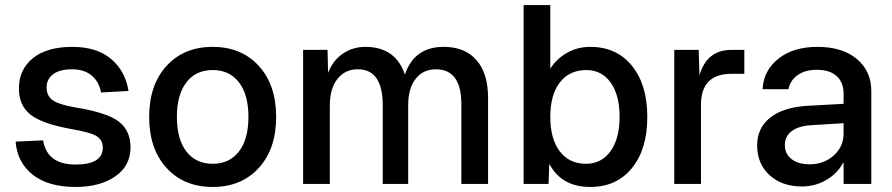

<svg xmlns="http://www.w3.org/2000/svg" viewBox="-20 -730 3542 762"><path d="M280 12Q171 12 109.5 -37Q48 -86 42 -168L151 -173Q167 -77 280 -77Q388 -77 388 -144Q388 -174 363.5 -189.5Q339 -205 262 -218Q146 -239 100.5 -275.5Q55 -312 55 -379Q55 -454 110.5 -499Q166 -544 267 -544Q365 -544 421.5 -495.5Q478 -447 490 -369L381 -363Q373 -406 343.5 -430.5Q314 -455 266 -455Q217 -455 191 -435.5Q165 -416 165 -383Q165 -348 191 -331Q217 -314 283 -303Q405 -283 451.5 -247.5Q498 -212 498 -145Q498 -72 437.5 -30Q377 12 280 12Z M1007 -63.5Q938 12 824 12Q710 12 641 -63.5Q572 -139 572 -266Q572 -393 641 -468.5Q710 -544 824 -544Q938 -544 1007 -468.5Q1076 -393 1076 -266Q1076 -139 1007 -63.5ZM719.5 -129Q757 -80 824 -80Q891 -80 928.5 -129Q966 -178 966 -266Q966 -354 928.5 -403Q891 -452 824 -452Q757 -452 719.5 -403Q682 -354 682 -266Q682 -178 719.5 -129Z M1183 0V-532H1280L1282 -441Q1301 -490 1340.5 -517Q1380 -544 1430 -544Q1550 -544 1587 -434Q1624 -544 1741 -544Q1825 -544 1871 -491.5Q1917 -439 1917 -342V0H1811V-316Q1811 -455 1710 -455Q1659 -455 1629.5 -417Q1600 -379 1600 -312V0H1499V-312Q1499 -455 1400 -455Q1349 -455 1319 -416.5Q1289 -378 1289 -312V0Z M2323 12Q2208 12 2160 -80L2157 0H2058V-710H2164V-457Q2186 -494 2228 -519Q2270 -544 2323 -544Q2427 -544 2488 -469Q2549 -394 2549 -266Q2549 -138 2488 -63Q2427 12 2323 12ZM2306 -80Q2367 -80 2403 -130Q2439 -180 2439 -266Q2439 -353 2403.5 -402.5Q2368 -452 2307 -452Q2240 -452 2202 -403Q2164 -354 2164 -266Q2164 -179 2201.5 -129.5Q2239 -80 2306 -80Z M2656 0V-532H2753L2756 -431Q2785 -532 2883 -532H2934V-437H2883Q2762 -437 2762 -314V0Z M3163 10Q3083 10 3034 -35Q2985 -80 2985 -152V-153Q2985 -222 3036.5 -263Q3088 -304 3183 -310L3328 -318V-358Q3328 -403 3300.5 -428Q3273 -453 3222 -453Q3176 -453 3147 -433Q3118 -413 3110 -380L3109 -376H3006L3007 -381Q3012 -452 3070.5 -498Q3129 -544 3225 -544Q3323 -544 3380.5 -496Q3438 -448 3438 -368V0H3328V-84H3326Q3303 -41 3259 -15.5Q3215 10 3163 10ZM3095 -154Q3095 -119 3121.5 -98.5Q3148 -78 3193 -78Q3250 -78 3289 -113Q3328 -148 3328 -200V-241L3198 -233Q3149 -230 3122 -209.5Q3095 -189 3095 -155Z"/></svg>

Font: Txt Sans Medium
Style: Regular
Weight: 500
Designer: Open Source
Foundry: XRLN
Version: Version 1.0